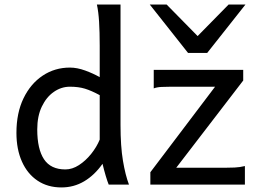

<svg xmlns="http://www.w3.org/2000/svg" viewBox="-20 -801 1129 833"><path d="M502.9 -781.2V-258.8Q502.9 -166.5 513.4 -103.8Q523.9 -41 539.6 0H451.7Q446.3 -12.7 438.7 -38.1Q431.2 -63.5 424.8 -90.3Q390.1 -41 345.2 -14.4Q300.3 12.2 246.6 12.2Q187 12.2 143.1 -17.1Q99.1 -46.4 75.2 -99.9Q51.3 -153.3 51.3 -224.6Q51.3 -311 82 -374.5Q112.8 -438 165.3 -472.9Q217.8 -507.8 283.2 -507.8Q314.5 -507.8 349.4 -495.1Q384.3 -482.4 412.6 -466.3V-603Q412.6 -661.6 409.9 -706.1Q407.2 -750.5 400.4 -781.2ZM412.6 -195.3V-388.2Q376.5 -407.7 348.4 -416.3Q320.3 -424.8 283.2 -424.8Q246.1 -424.8 213.9 -402.6Q181.6 -380.4 161.6 -338.9Q141.6 -297.4 141.6 -239.3Q141.6 -154.3 170.9 -110.1Q200.2 -65.9 263.7 -65.9Q293.5 -65.9 322.5 -84.7Q351.6 -103.5 375.5 -133.3Q399.4 -163.1 412.6 -195.3ZM647 -498H1035.2V-451.7L744.6 -73.2H954.6Q976.1 -73.2 998.3 -74.2Q1020.5 -75.2 1042.5 -80.6V0H632.3V-53.7L913.1 -424.8H722.7Q701.2 -424.8 680.9 -423.8Q660.6 -422.9 647 -417.5ZM629.9 -781.2H703.1L837.4 -644.5L971.7 -781.2H1044.9L878.9 -571.3H795.9Z"/></svg>

Font: Andika LitF DSA DSG
Style: Regular
Weight: 400
Designer: Victor Gaultney, Annie Olsen, Julie Remington, Don Collingsworth, Eric Hays, Becca Hirsbrunner
Foundry: SIL International
Version: Version 6.200 ; LitF DSA DSG; ttfautohint (v1.8.3.10-c5d8)